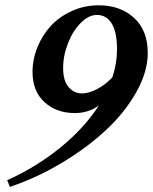

<svg xmlns="http://www.w3.org/2000/svg" viewBox="-20 -671 581 729"><path d="M17.6 38.6 7.3 13.2Q116.2 -35.6 207.8 -109.6Q299.3 -183.6 355.5 -270.5Q315.9 -241.7 264.2 -241.7Q194.3 -241.7 148.9 -283.2Q103.5 -324.7 103.5 -397.5Q103.5 -445.8 122.1 -491.7Q140.6 -537.6 173.1 -572.8Q205.6 -607.9 253.2 -629.4Q300.8 -650.9 355 -650.9Q436.5 -650.9 488.8 -603.3Q541 -555.7 541 -469.7Q541 -398.9 498 -322Q455.1 -245.1 383.3 -178Q311.5 -110.8 216.1 -53.5Q120.6 3.9 17.6 38.6ZM219.7 -412.6Q219.7 -364.3 240.5 -340.3Q261.2 -316.4 290.5 -316.4Q317.9 -316.4 349.1 -333Q380.4 -349.6 406.7 -377.4Q424.3 -429.7 424.3 -483.4Q424.3 -548.8 404.3 -581.5Q384.3 -614.3 347.7 -614.3Q316.9 -614.3 286.9 -584.2Q256.8 -554.2 238.3 -507.1Q219.7 -460 219.7 -412.6Z"/></svg>

Font: Elstob 8pt
Style: Bold Italic
Weight: 700
Italic angle: -20°
Designer: Peter S. Baker
Version: Version 1.015